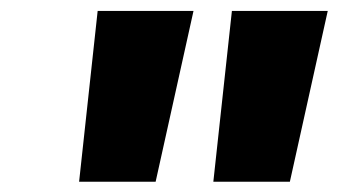

<svg xmlns="http://www.w3.org/2000/svg" viewBox="-20 -748 644 359"><path d="M127.9 -408.2 162.6 -727.5H341.8L271 -408.2ZM378.9 -408.2 413.6 -727.5H592.8L522 -408.2Z"/></svg>

Font: Inter 18pt Black
Style: Italic
Weight: 900
Italic angle: -9.3988°
Designer: Rasmus Andersson
Foundry: rsms
Version: Version 4.001;git-66647c0bb